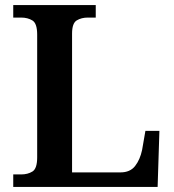

<svg xmlns="http://www.w3.org/2000/svg" viewBox="-20 -734 682 754"><path d="M32 0V-49H63Q89 -49 107.5 -60.5Q126 -72 126 -116V-598Q126 -642 107.5 -653.5Q89 -665 63 -665H32V-714H356V-665H325Q300 -665 281.5 -654Q263 -643 263 -602V-57H453Q491 -57 510.5 -82Q530 -107 538 -145L551 -220H606L599 0Z"/></svg>

Font: Noto Serif Thai SemiBold
Style: Regular
Weight: 600
Designer: Monotype Design Team
Foundry: Monotype Imaging Inc.
Version: Version 2.001; ttfautohint (v1.8.4.7-5d5b)